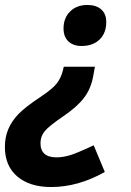

<svg xmlns="http://www.w3.org/2000/svg" viewBox="-53 -566 532 777"><path d="M331.1 -295.9 324.2 -257.8Q314.9 -206.5 286.9 -169.9Q258.8 -133.3 204.1 -96.2Q144.5 -55.7 127.7 -34.7Q110.8 -13.7 110.8 13.2Q110.8 70.8 175.8 70.8Q200.2 70.8 227.8 63Q255.4 55.2 326.2 22L371.1 129.9Q263.2 190.9 153.8 190.9Q67.4 190.9 17.1 148.2Q-33.2 105.5 -33.2 28.8Q-33.2 -11.2 -19.3 -43.7Q-5.4 -76.2 21.5 -104.2Q48.3 -132.3 113.8 -175.8Q159.2 -206.1 176.3 -227.8Q193.4 -249.5 201.2 -279.8L205.1 -295.9ZM377 -477.1Q377 -432.1 349.9 -406Q322.8 -379.9 276.9 -379.9Q243.7 -379.9 223.9 -398.4Q204.1 -417 204.1 -451.2Q204.1 -493.2 230.7 -519.5Q257.3 -545.9 300.8 -545.9Q336.4 -545.9 356.7 -527.8Q377 -509.8 377 -477.1Z"/></svg>

Font: TypoPRO Open Sans
Style: Bold Italic
Weight: 700
Italic angle: -12°
Foundry: Ascender Corporation
Version: Version 1.10